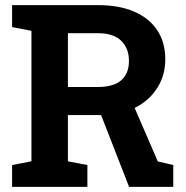

<svg xmlns="http://www.w3.org/2000/svg" viewBox="-20 -731 728 751"><path d="M27.3 0V-85.4L103 -100.1V-610.4L27.3 -625V-710.9H364.3Q446.3 -710.9 504.9 -685.5Q563.5 -660.2 595 -612.8Q626.5 -565.4 626.5 -499Q626.5 -436.5 595.2 -387.2Q564 -337.9 508.3 -309.6Q452.6 -281.2 379.9 -280.8H245.6V-100.1L321.8 -85.4V0ZM484.9 0 365.2 -307.1 493.7 -338.9 597.2 -99.6 657.7 -85.4V0ZM245.6 -390.6H361.8Q423.3 -390.6 453.9 -416.7Q484.4 -442.9 484.4 -492.7Q484.4 -542 454.1 -571.5Q423.8 -601.1 364.3 -601.1H245.6Z"/></svg>

Font: Roboto Slab LO
Style: Bold
Weight: 700
Designer: Google
Version: Version 2.000